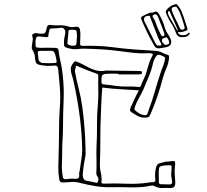

<svg xmlns="http://www.w3.org/2000/svg" viewBox="-20 -880 1040 963"><path d="M895 -694Q882 -692 873.5 -699Q865 -706 861 -719Q852 -744 837 -766.5Q822 -789 813 -814Q810 -820 812 -826Q830 -852 860 -859Q865 -861 867.5 -858Q870 -855 872 -852Q883 -840 889 -826.5Q895 -813 900 -798Q905 -784 909.5 -769.5Q914 -755 919 -740Q924 -728 911 -725Q904 -723 896 -720.5Q888 -718 879 -719Q874 -721 873 -716Q873 -714 877 -710Q884 -703 899.5 -703.5Q915 -704 922 -711Q924 -713 925.5 -715Q927 -717 930 -715Q933 -713 931.5 -710.5Q930 -708 928 -706Q920 -693 895 -694ZM895 -731Q910 -733 905 -747Q902 -759 898 -771Q894 -783 890 -795Q883 -819 869 -840Q865 -847 859.5 -846.5Q854 -846 848 -844Q841 -841 841 -836.5Q841 -832 842 -827Q850 -804 861.5 -782Q873 -760 883 -737Q885 -731 895 -731ZM869 -727Q869 -727 869.5 -727Q870 -727 871 -728Q871 -729 871.5 -730Q872 -731 871 -732Q861 -755 851 -777.5Q841 -800 831 -822Q829 -826 826 -825Q823 -824 823 -819Q822 -813 824 -807.5Q826 -802 829 -797Q839 -780 849 -762Q859 -744 869 -727ZM734 -817Q740 -815 744 -816.5Q748 -818 752 -819Q761 -824 767 -821Q773 -818 777 -810Q797 -777 807 -740Q811 -725 820 -712.5Q829 -700 835 -686Q842 -670 836.5 -658.5Q831 -647 812 -643Q805 -642 797 -640.5Q789 -639 781 -638Q763 -635 754 -650Q743 -670 732 -690.5Q721 -711 711 -733Q706 -745 700 -757Q694 -769 689 -782Q684 -796 697 -800Q707 -805 716 -809.5Q725 -814 734 -817ZM805 -706Q804 -709 804 -712Q804 -715 802 -718Q797 -732 791.5 -747Q786 -762 780 -776Q777 -783 775 -790Q773 -797 768 -803Q765 -805 762.5 -807.5Q760 -810 755 -808Q740 -803 748 -791Q756 -781 760 -768.5Q764 -756 769 -744Q774 -734 778.5 -723.5Q783 -713 789 -703Q791 -697 800 -699Q805 -701 805 -706ZM778 -652Q795 -649 787 -664Q783 -671 779.5 -677.5Q776 -684 773 -691Q763 -716 754 -740.5Q745 -765 735 -789Q734 -793 732.5 -797.5Q731 -802 725 -801Q693 -798 706 -769Q708 -765 710 -762Q722 -738 734 -714Q746 -690 758 -666Q761 -660 765.5 -655Q770 -650 778 -652ZM677 -427Q630 -430 584 -432.5Q538 -435 493 -441Q489 -394 487.5 -346.5Q486 -299 484 -252Q483 -204 483 -156Q483 -108 481 -61Q480 -37 485.5 -14.5Q491 8 489 32Q488 39 492.5 40Q497 41 501 41Q559 39 616 41.5Q673 44 730 35Q735 34 738.5 34Q742 34 746 34Q762 34 759 18Q757 4 758 -10Q759 -24 762 -38Q766 -58 781.5 -61.5Q797 -65 811 -69Q815 -70 819 -69.5Q823 -69 827 -70Q855 -75 857.5 -69Q860 -63 857 -40Q855 -22 856.5 -4.5Q858 13 859 32Q860 50 853.5 57Q847 64 829 63Q811 62 793 63Q775 64 756 54Q748 49 735 51.5Q722 54 711 56Q668 61 625 59.5Q582 58 539 59Q498 60 458.5 53.5Q419 47 380 37Q358 31 336.5 33Q315 35 293 35Q284 35 281.5 31Q279 27 277 19Q272 -11 272.5 -42Q273 -73 274 -104Q276 -163 276 -223Q276 -283 280 -342Q284 -389 280.5 -436.5Q277 -484 272 -531Q271 -542 267 -547Q263 -552 250 -551Q216 -547 181 -554Q171 -556 165 -560.5Q159 -565 157 -577Q156 -591 153.5 -604.5Q151 -618 142 -631Q138 -637 139.5 -647Q141 -657 142 -666Q144 -674 144.5 -681Q145 -688 143 -694Q139 -707 146 -710Q153 -713 160 -714Q162 -715 165 -714Q168 -713 170 -712Q197 -709 203.5 -713Q210 -717 215 -743Q218 -756 230 -755Q254 -752 278.5 -753Q303 -754 327 -746Q335 -743 345 -744Q355 -745 364 -746Q378 -746 381 -732Q384 -716 383 -699.5Q382 -683 382 -666Q381 -658 383 -654Q385 -650 395 -650Q433 -651 471.5 -649.5Q510 -648 547 -643Q600 -636 653.5 -632Q707 -628 761 -625Q777 -624 792 -616.5Q807 -609 823 -604Q828 -602 828 -598Q828 -594 828 -589Q825 -562 814.5 -538Q804 -514 797 -489Q785 -443 770 -398.5Q755 -354 736 -310Q730 -295 723 -292Q716 -289 699 -290Q681 -292 666.5 -300.5Q652 -309 638 -318Q632 -323 632 -327Q632 -331 634 -338Q644 -360 654 -382Q664 -404 677 -427ZM574 -507V-510Q561 -510 548 -510.5Q535 -511 522 -510Q500 -510 494 -503.5Q488 -497 489 -475V-466Q491 -458 498 -457Q514 -456 530 -453.5Q546 -451 562 -449Q590 -445 618.5 -446Q647 -447 675 -444Q684 -442 687 -451Q693 -468 701.5 -485Q710 -502 715 -520Q721 -539 726 -557.5Q731 -576 741 -594Q748 -606 746 -609Q744 -612 730 -613Q728 -613 725.5 -613.5Q723 -614 721 -613Q685 -611 648.5 -615Q612 -619 577 -624Q533 -630 488.5 -632.5Q444 -635 400 -636Q386 -636 371 -634Q356 -632 342 -634Q321 -638 311.5 -641.5Q302 -645 301 -654.5Q300 -664 302 -686Q304 -698 307 -711Q310 -724 303 -733Q296 -743 282 -740.5Q268 -738 256 -738Q235 -738 231 -735Q227 -732 224 -712Q223 -709 223 -705Q224 -691 210 -694Q205 -695 199.5 -695Q194 -695 189 -696Q170 -699 164.5 -694.5Q159 -690 158 -671Q157 -647 161.5 -643.5Q166 -640 189 -640Q206 -641 223.5 -640.5Q241 -640 257 -640Q262 -639 267 -638Q272 -637 273 -630Q277 -599 284 -569Q291 -539 294 -508Q302 -441 299 -374.5Q296 -308 296 -241Q296 -213 294 -184.5Q292 -156 292 -127Q292 -93 290.5 -60Q289 -27 295 6Q296 19 309 19Q320 18 331 16.5Q342 15 352 17Q366 18 372.5 13.5Q379 9 377 -6Q376 -9 377 -12.5Q378 -16 379 -20Q383 -50 388 -80Q393 -110 392 -141Q391 -176 388.5 -211Q386 -246 382 -280Q376 -330 367.5 -378.5Q359 -427 348 -476Q345 -490 340 -504.5Q335 -519 335 -534Q335 -549 347 -563Q352 -570 355 -572Q358 -574 367 -570Q391 -560 414 -547Q437 -534 462 -527Q487 -520 516 -527Q517 -527 518 -526.5Q519 -526 520 -526Q558 -525 597 -525Q636 -525 675 -524Q680 -524 686 -523.5Q692 -523 692 -516Q693 -509 687 -508Q681 -507 676 -507ZM320 -687Q320 -677 319 -673Q316 -660 323 -656Q330 -652 340 -651Q349 -650 356.5 -652Q364 -654 364 -669Q364 -677 365 -686Q366 -695 366 -704Q365 -725 361.5 -728Q358 -731 337 -731Q330 -731 326 -728.5Q322 -726 323 -717Q323 -710 322 -702Q321 -694 320 -687ZM829 -666Q829 -674 822.5 -684.5Q816 -695 813 -693Q808 -690 801 -688.5Q794 -687 792 -679Q791 -672 798.5 -663Q806 -654 811 -655Q817 -656 822.5 -657.5Q828 -659 829 -666ZM215 -625H199Q174 -626 171 -622Q168 -618 172 -593Q173 -591 173 -588Q173 -585 173 -583Q176 -567 193 -564Q210 -563 225.5 -563Q241 -563 257 -564Q266 -566 264 -573Q263 -577 262.5 -581.5Q262 -586 261 -590Q257 -608 253.5 -615.5Q250 -623 242 -624.5Q234 -626 215 -625ZM705 -302Q718 -302 720 -310.5Q722 -319 725 -326Q743 -373 756.5 -421Q770 -469 786 -516Q791 -532 797.5 -547.5Q804 -563 807 -580Q808 -585 808 -589Q808 -593 802 -596Q780 -607 772 -605Q764 -603 753 -580Q752 -576 750.5 -573Q749 -570 748 -566Q741 -531 727 -498Q713 -465 699 -431Q689 -409 677 -388.5Q665 -368 657 -345Q656 -340 654.5 -335.5Q653 -331 657 -327Q668 -317 679.5 -310.5Q691 -304 705 -302ZM409 -132Q410 -120 409.5 -108.5Q409 -97 406 -85Q402 -66 399.5 -47.5Q397 -29 395 -9Q394 4 398.5 15Q403 26 422 28Q430 29 437 31Q444 33 451 34Q456 34 461 36.5Q466 39 469 34Q478 22 471 9Q468 4 465.5 -0.5Q463 -5 463 -12Q465 -44 464 -77Q463 -110 464 -142Q467 -196 466.5 -250.5Q466 -305 471 -359Q474 -394 473 -427.5Q472 -461 473 -495Q473 -500 472.5 -504Q472 -508 466 -510Q417 -527 367 -549Q366 -550 363 -550Q360 -550 360 -548Q361 -541 358 -535Q355 -529 356 -521Q364 -476 375.5 -432Q387 -388 393 -342Q400 -290 404 -237.5Q408 -185 409 -132ZM839 -12Q840 -19 840 -22.5Q840 -26 840 -29Q842 -46 839.5 -49Q837 -52 820 -51Q798 -50 788.5 -47Q779 -44 777.5 -35Q776 -26 776 -4Q777 25 777 34.5Q777 44 788 44Q799 44 830 45Q846 45 843 29Q841 17 839.5 6.5Q838 -4 839 -12Z"/></svg>

Font: Rock 3D
Style: Regular
Weight: 400
Version: Version 1.000